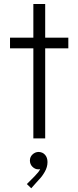

<svg xmlns="http://www.w3.org/2000/svg" viewBox="-20 -707 401 981"><path d="M150.4 -460H31.2V-514.6H150.4V-686.5H210.9V-514.6H329.1V-460H210.9V0H150.4ZM117.2 233.4 156.2 194.3Q168.5 181.6 175 173.3Q181.6 165 185.1 157.2Q182.6 158.2 175.8 158.2Q159.2 158.2 146 145.3Q132.8 132.3 132.8 113.3Q132.8 94.7 146 82.3Q159.2 69.8 176.8 69.3Q197.8 69.8 210.2 84Q222.7 98.1 222.7 121.1Q222.7 146.5 208.7 170.9Q194.8 195.3 179.7 210L139.6 254.9Z"/></svg>

Font: Reddit Sans Chocolate Light
Style: Regular
Weight: 300
Designer: Stephen Hutchings
Foundry: Reddit
Version: Version 1.013